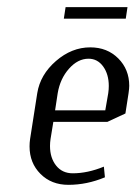

<svg xmlns="http://www.w3.org/2000/svg" viewBox="-20 -516 381 536"><path d="M62.5 -107.4Q62.5 -117.7 64 -127.9L84 -255.9Q92.3 -307.6 136.2 -345.7Q180.2 -383.8 231.9 -383.8Q279.3 -383.8 310.1 -353Q340.8 -322.3 340.8 -276.4Q340.8 -269.5 338.9 -255.9L330.1 -199.2L279.8 -175.8H128.9L121.1 -127.9Q119.6 -117.7 119.6 -108.4Q119.6 -75.2 136.7 -53.7Q153.8 -32.2 183.1 -32.2Q224.6 -32.2 270 -50.8L272.9 -21Q222.7 0 170.9 0Q123.5 0 93 -30.5Q62.5 -61 62.5 -107.4ZM133.8 -208H273.9L282.2 -255.9Q283.7 -266.1 283.7 -275.9Q283.7 -308.6 268.1 -330.3Q252.4 -352.1 227.1 -352.1Q197.3 -352.1 172.6 -324.2Q147.9 -296.4 141.1 -255.9ZM158.2 -463.9 163.1 -496.1H335.9L331.1 -463.9Z"/></svg>

Font: Gawaa
Style: Italic
Weight: 400
Designer: T. Christopher White
Version: Version 1.0